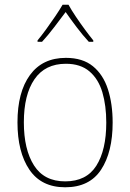

<svg xmlns="http://www.w3.org/2000/svg" viewBox="-20 -783 552 813"><path d="M457 -264Q457 -139 408 -64.5Q359 10 256 10Q155 10 104.5 -64.5Q54 -139 54 -265Q54 -393 107 -465.5Q160 -538 259 -538Q330 -538 373.5 -502.5Q417 -467 437 -405Q457 -343 457 -264ZM81 -265Q81 -150 124 -82.5Q167 -15 256 -15Q346 -15 388 -81.5Q430 -148 430 -264Q430 -336 413.5 -392Q397 -448 359 -480.5Q321 -513 259 -513Q171 -513 126 -447.5Q81 -382 81 -265ZM270 -763Q282 -741 301.5 -712Q321 -683 341 -656Q361 -629 375 -612V-606H356Q331 -633 304.5 -668Q278 -703 258 -732Q237 -704 210 -668.5Q183 -633 158 -606H139V-612Q155 -631 175 -658.5Q195 -686 214 -714Q233 -742 245 -763Z"/></svg>

Font: Noto Sans Gurmukhi UI SemiCondensed Thin
Style: Regular
Weight: 100
Width: 4
Designer: Jelle Bosma - Monotype Design Team
Foundry: Monotype Imaging Inc.
Version: Version 2.004; ttfautohint (v1.8.4.7-5d5b)